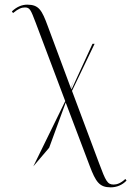

<svg xmlns="http://www.w3.org/2000/svg" viewBox="-20 -559 564 824"><path d="M123 155 191 75 262 -119 365 153C391 222 407 245 455 245C481 245 505 235 523 216L518 209C499 227 482 233 468 233C441 233 434 219 405 141L289 -169L386 -371H377L287 -175L285 -181L299 -221L284 -181L185 -447C160 -515 147 -539 97 -539C73 -539 51 -529 31 -510L36 -503C59 -522 73 -527 87 -527C108 -527 112 -517 133 -462L260 -125Z"/></svg>

Font: Noto Serif Display ExtraLight
Style: Regular
Weight: 200
Designer: Monotype Design Team
Foundry: Monotype Imaging Inc.
Version: Version 2.009